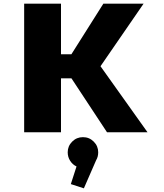

<svg xmlns="http://www.w3.org/2000/svg" viewBox="-20 -720 890 1045"><path d="M562.5 0 369 -293.5H312V0H111.5V-700H312V-424.5H368.5L542.5 -700H761.5L527 -359.5L783 0ZM514.5 109Q514.5 133.5 503 152.5L436.5 305L365.5 282L396.5 186Q375 176 361.8 155.2Q348.5 134.5 348.5 109Q348.5 75 372.8 50.8Q397 26.5 431.5 26.5Q466 26.5 490.2 50.8Q514.5 75 514.5 109Z"/></svg>

Font: League Mono Wide ExtraBold
Style: Regular
Weight: 800
Width: 8
Designer: Tyler Finck
Foundry: The League of Moveable Type / Tyler Finck
Version: Version 2.210